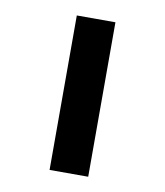

<svg xmlns="http://www.w3.org/2000/svg" viewBox="-59 -489 461 538"><g transform="rotate(10 172.0 -219.5)"><path d="M227.1 0H117.2V-439.5H227.1Z"/></g></svg>

Font: Squarish Sans CT
Style: RegularSC
Weight: 400
Version: Version 0.9